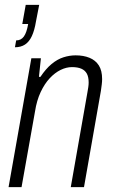

<svg xmlns="http://www.w3.org/2000/svg" viewBox="-20 -764 465 784"><path d="M15 0 108 -526H147L139 -450H145Q167 -483 190.5 -502.5Q214 -522 239 -530Q264 -538 289 -538Q321 -538 345.5 -528Q370 -518 383.5 -497Q397 -476 397 -441Q397 -431 395.5 -419Q394 -407 392 -393L323 0H269L337 -387Q339 -398 340.5 -408Q342 -418 342 -427Q342 -450 334.5 -463.5Q327 -477 312 -483.5Q297 -490 274 -490Q251 -490 227.5 -478.5Q204 -467 183 -444.5Q162 -422 146 -388Q130 -354 123 -309L68 0ZM41 -571 46 -599Q66 -599 77.5 -615Q89 -631 95 -666H71L85 -744H140L127 -677Q121 -640 110 -616.5Q99 -593 82 -582Q65 -571 41 -571Z"/></svg>

Font: Archivo Condensed ExtraLight
Style: Italic
Weight: 250
Width: 3
Italic angle: -10°
Designer: Hector Gatti
Foundry: Omnibus-Type
Version: Version 2.001